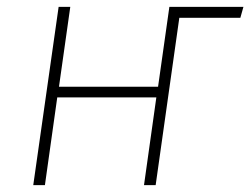

<svg xmlns="http://www.w3.org/2000/svg" viewBox="-20 -540 730 560"><path d="M690 -520 681 -488H503L434 0H400L436 -256H147L111 0H77L151 -520H185L152 -287H441L474 -520Z"/></svg>

Font: Fira Sans UltraLight
Style: Italic
Weight: 200
Italic angle: -8°
Designer: Carrois Corporate & Edenspiekermann AG
Foundry: Carrois Corporate GbR & Edenspiekermann AG
Version: Version 4.203;PS 004.203;hotconv 1.0.88;makeotf.lib2.5.64775